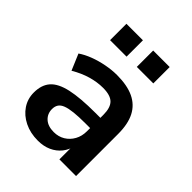

<svg xmlns="http://www.w3.org/2000/svg" viewBox="-203 -828 954 954"><g transform="rotate(45 273.5 -351.0)"><path d="M226 10Q173 10 131.5 -10.5Q90 -31 66.5 -66Q43 -101 43 -145Q43 -199 71 -230.5Q99 -262 162 -276Q225 -290 331 -290H381V-218H332Q285 -218 253 -214.5Q221 -211 201.5 -203.5Q182 -196 173.5 -183Q165 -170 165 -151Q165 -118 188 -97Q211 -76 252 -76Q285 -76 310.5 -91.5Q336 -107 351 -134Q366 -161 366 -196V-311Q366 -361 344 -383Q322 -405 270 -405Q229 -405 186 -392.5Q143 -380 99 -354L63 -439Q89 -457 124.5 -470.5Q160 -484 199.5 -491.5Q239 -499 274 -499Q346 -499 392.5 -477Q439 -455 462 -410.5Q485 -366 485 -296V0H368V-104H376Q369 -69 348.5 -43.5Q328 -18 297 -4Q266 10 226 10ZM315 -597V-712H431V-597ZM127 -597V-712H243V-597Z"/></g></svg>

Font: Nunito Sans 12pt ExtraLight
Style: Bold
Weight: 700
Version: Version 3.101;gftools[0.9.27]